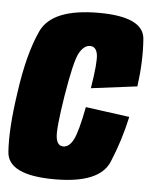

<svg xmlns="http://www.w3.org/2000/svg" viewBox="-48 -643 545 688"><g transform="rotate(5 224.0 -299.0)"><path d="M174 5Q6.5 5 0.5 -77.5Q-5.5 -160 14 -291Q33.5 -433 72.8 -518Q112 -603 279.5 -603Q441 -603 447 -523.8Q453 -444.5 440.5 -352.5L275 -331.5Q290.5 -426.5 285.8 -454.2Q281 -482 259 -482Q237.5 -482 220.8 -452.8Q204 -423.5 183 -294Q164 -175 168.5 -145Q173 -115 194.5 -115Q216 -115 231 -144.2Q246 -173.5 263 -262.5L421 -241Q402.5 -155.5 368.8 -75.2Q335 5 174 5Z"/></g></svg>

Font: Anybody Condensed ExtraBold
Style: Italic
Weight: 800
Width: 3
Italic angle: -10°
Designer: Tyler Finck
Foundry: Etcetera Type Company
Version: Version 1.010; ttfautohint (v1.8.3) -l 8 -r 50 -G 200 -x 14 